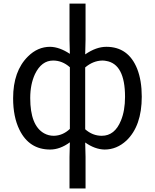

<svg xmlns="http://www.w3.org/2000/svg" viewBox="-20 -816 859 1064"><path d="M365.2 228.5V53.7L367.2 -27.3Q312.5 12.7 257.8 12.7Q141.6 12.7 87.9 -96.7Q52.7 -168 52.7 -271.5Q52.7 -421.9 134.8 -502.9Q188.5 -556.6 257.8 -556.6Q309.6 -555.7 367.2 -517.6L365.2 -596.7V-795.9H454.1V-596.7L452.1 -514.6Q512.7 -556.6 569.3 -556.6Q691.4 -556.6 740.2 -434.6Q765.6 -370.1 765.6 -280.3Q765.6 -118.2 680.7 -37.1Q627 12.7 559.6 12.7Q505.9 11.7 452.1 -26.4L454.1 53.7V228.5ZM278.3 -63.5Q328.1 -64.5 367.2 -101.6V-443.4Q325.2 -480.5 274.4 -480.5Q210 -480.5 173.8 -405.3Q147.5 -348.6 147.5 -272.5Q147.5 -120.1 224.6 -77.1Q249 -63.5 278.3 -63.5ZM543.9 -63.5Q616.2 -63.5 650.4 -148.4Q672.9 -203.1 672.9 -279.3Q672.9 -461.9 567.4 -478.5Q557.6 -480.5 546.9 -480.5Q496.1 -479.5 452.1 -442.4V-99.6Q493.2 -63.5 543.9 -63.5Z"/></svg>

Font: Taipei Sans TC Beta
Style: Regular
Weight: 400
Designer: JT Foundry
Foundry: JT Foundry
Version: Version 1.000